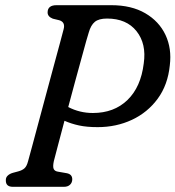

<svg xmlns="http://www.w3.org/2000/svg" viewBox="-20 -720 676 740"><path d="M634.5 -468.5Q627 -393 588 -339.8Q549 -286.5 488.5 -258.2Q428 -230 356.5 -230Q314.5 -230 284.5 -236.5Q254.5 -243 228.5 -254.5Q214 -200 202.8 -157.5Q191.5 -115 187.5 -99Q183 -78 186.8 -69.2Q190.5 -60.5 202.5 -58.5L237 -52.5Q258.5 -48.5 258.5 -29Q258.5 -16.5 250 -8.2Q241.5 0 226.5 0H29.5Q2 0 2.5 -25Q2 -36 9.8 -43.2Q17.5 -50.5 30 -54L50.5 -59.5Q65.5 -63.5 74.2 -71.2Q83 -79 88 -98Q92.5 -114 103 -153Q113.5 -192 127.5 -244.2Q141.5 -296.5 156.8 -353.2Q172 -410 186.2 -462.2Q200.5 -514.5 210.8 -553Q221 -591.5 225 -606.5Q233 -634.5 208.5 -642L183.5 -648Q163.5 -656 163.5 -672Q163.5 -700 198 -700H409Q486.5 -700 539.8 -669Q593 -638 617.8 -585.5Q642.5 -533 634.5 -468.5ZM322 -594.5Q320 -589.5 312.5 -562.5Q305 -535.5 293.8 -494.5Q282.5 -453.5 269.2 -404.8Q256 -356 243 -307.5Q287 -284.5 338 -284.5Q419.5 -284.5 471.2 -334.5Q523 -384.5 534 -475.5Q545 -551 506.2 -599.8Q467.5 -648.5 392.5 -648.5Q361 -648.5 345.5 -635.8Q330 -623 322 -594.5Z"/></svg>

Font: Fraunces 144pt S100
Style: Italic
Weight: 400
Italic angle: -16°
Version: Version 1.000; ttfautohint (v1.8.3)